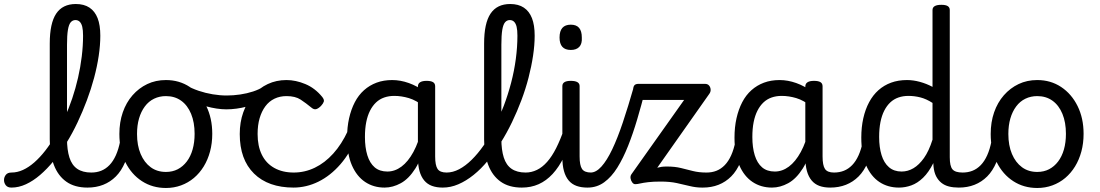

<svg xmlns="http://www.w3.org/2000/svg" viewBox="-125 -918 5483 957"><path d="M-68 17Q-87 17 -96 5.5Q-105 -6 -105 -20.5Q-105 -35 -96 -46.5Q-87 -58 -68 -58Q-39 -58 -10.5 -71Q18 -84 46 -108.5Q74 -133 100.5 -167Q127 -201 151 -242Q175 -283 196.5 -330Q218 -377 235 -427.5Q252 -478 264 -530.5Q276 -583 282.5 -636.5Q289 -690 289 -740Q289 -754 302 -761.5Q315 -769 332 -769Q349 -769 362 -761.5Q375 -754 375 -740Q375 -693 367 -639.5Q359 -586 344 -530Q329 -474 308 -418Q287 -362 261.5 -308Q236 -254 206 -205.5Q176 -157 143 -116.5Q110 -76 75 -46Q40 -16 4 0.5Q-32 17 -68 17ZM311 17Q247 17 205.5 -12.5Q164 -42 143.5 -96Q123 -150 123 -223V-701Q123 -802 155 -850Q187 -898 253 -898Q294 -898 321 -880Q348 -862 361.5 -827.5Q375 -793 375 -740Q375 -721 362 -712Q349 -703 332 -703Q315 -703 302 -712Q289 -721 289 -740Q289 -768 285 -784.5Q281 -801 272.5 -809.5Q264 -818 251 -818Q237 -818 227.5 -807Q218 -796 213.5 -769Q209 -742 209 -695V-226Q209 -171 221 -133Q233 -95 260 -76.5Q287 -58 330 -58Q344 -58 350.5 -46.5Q357 -35 355.5 -20.5Q354 -6 343 5.5Q332 17 311 17Z M311 17Q297 17 290.5 5.5Q284 -6 285.5 -20.5Q287 -35 298 -46.5Q309 -58 330 -58Q357 -58 379.5 -67Q402 -76 420.5 -95Q439 -114 452.5 -144Q466 -174 474 -215Q477 -230 490 -233.5Q503 -237 515 -232Q527 -227 525 -212Q517 -153 498.5 -109.5Q480 -66 452.5 -38.5Q425 -11 389.5 3Q354 17 311 17Z M702 19Q635 19 582.5 -15Q530 -49 500 -109.5Q470 -170 470 -250Q470 -309 487 -358Q504 -407 535.5 -443Q567 -479 609 -499Q651 -519 702 -519Q769 -519 821 -484.5Q873 -450 903 -389.5Q933 -329 933 -251Q933 -204 922 -163Q911 -122 890.5 -88.5Q870 -55 841.5 -31Q813 -7 777.5 6Q742 19 702 19ZM702 -61Q735 -61 761 -74.5Q787 -88 806 -113Q825 -138 835 -173Q845 -208 845 -251Q845 -308 827.5 -350.5Q810 -393 778 -416Q746 -439 702 -439Q670 -439 643 -426Q616 -413 597 -387.5Q578 -362 568 -327.5Q558 -293 558 -250Q558 -193 576 -150.5Q594 -108 626 -84.5Q658 -61 702 -61Z M1003 -373Q957 -373 901 -388.5Q845 -404 780 -438Q771 -443 768.5 -454.5Q766 -466 769.5 -477.5Q773 -489 781 -494.5Q789 -500 801 -494Q831 -477 865 -465.5Q899 -454 935 -448Q971 -442 1005 -442Q1038 -442 1072 -447Q1106 -452 1136.5 -462Q1167 -472 1188 -486Q1200 -495 1209.5 -484.5Q1219 -474 1221 -458Q1223 -442 1208 -432Q1160 -401 1106.5 -387Q1053 -373 1003 -373Z M1339 17Q1212 17 1141 -53Q1070 -123 1070 -250Q1070 -309 1087.5 -358Q1105 -407 1136 -443Q1167 -479 1209.5 -499Q1252 -519 1303 -519Q1349 -519 1397 -499Q1445 -479 1481 -435Q1492 -421 1489 -411.5Q1486 -402 1475 -390Q1462 -377 1451 -374Q1440 -371 1428 -381Q1400 -404 1373.5 -421.5Q1347 -439 1303 -439Q1270 -439 1243 -426Q1216 -413 1197.5 -388Q1179 -363 1169 -328.5Q1159 -294 1159 -250Q1159 -190 1180 -147Q1201 -104 1242 -81Q1283 -58 1339 -58Q1353 -58 1360.5 -46.5Q1368 -35 1368 -20.5Q1368 -6 1361 5.5Q1354 17 1339 17Z M1337 17Q1328 17 1323.5 5.5Q1319 -6 1319 -20.5Q1319 -35 1324 -46.5Q1329 -58 1339 -58Q1394 -58 1444 -82Q1494 -106 1536 -152.5Q1578 -199 1609 -266Q1614 -276 1626.5 -273Q1639 -270 1649 -260.5Q1659 -251 1655 -241Q1622 -157 1572 -99.5Q1522 -42 1462 -12.5Q1402 17 1337 17Z M1792 17Q1737 17 1695 -11Q1653 -39 1629 -94Q1605 -149 1605 -232Q1605 -284 1615 -328.5Q1625 -373 1643.5 -408.5Q1662 -444 1689.5 -468.5Q1717 -493 1752 -506Q1787 -519 1830 -519Q1871 -519 1913 -504Q1955 -489 1990 -462V-386Q1950 -418 1913 -429Q1876 -440 1840 -440Q1813 -440 1790 -432Q1767 -424 1749.5 -407.5Q1732 -391 1719.5 -366.5Q1707 -342 1700.5 -309.5Q1694 -277 1694 -235Q1694 -183 1706 -144Q1718 -105 1742.5 -84Q1767 -63 1806 -63Q1843 -63 1876 -87.5Q1909 -112 1935.5 -160.5Q1962 -209 1979 -282L1996 -217Q1978 -130 1945.5 -78.5Q1913 -27 1873 -5Q1833 17 1792 17ZM2082 17Q2051 17 2028 8.5Q2005 0 1989.5 -18.5Q1974 -37 1966 -65.5Q1958 -94 1958 -135V-487Q1958 -501 1969 -508Q1980 -515 2001 -515Q2023 -515 2033.5 -508.5Q2044 -502 2044 -488V-138Q2044 -94 2056 -76Q2068 -58 2101 -58Q2111 -58 2116 -46.5Q2121 -35 2119.5 -20.5Q2118 -6 2109 5.5Q2100 17 2082 17Z M2082 17Q2063 17 2056.5 5.5Q2050 -6 2054 -20.5Q2058 -35 2070 -46.5Q2082 -58 2101 -58Q2132 -58 2163.5 -74.5Q2195 -91 2226 -121.5Q2257 -152 2286 -193.5Q2315 -235 2340 -285Q2365 -335 2386 -390.5Q2407 -446 2422.5 -505Q2438 -564 2446 -624Q2454 -684 2454 -740Q2454 -759 2467 -768.5Q2480 -778 2497 -778Q2514 -778 2527 -768.5Q2540 -759 2540 -740Q2540 -694 2532 -640.5Q2524 -587 2509.5 -531Q2495 -475 2474 -419Q2453 -363 2427 -309Q2401 -255 2370.5 -206.5Q2340 -158 2306.5 -117Q2273 -76 2235.5 -46Q2198 -16 2159.5 0.5Q2121 17 2082 17Z M2476 17Q2412 17 2370.5 -12.5Q2329 -42 2308.5 -96Q2288 -150 2288 -223V-701Q2288 -802 2320 -850Q2352 -898 2418 -898Q2459 -898 2486 -880Q2513 -862 2526.5 -827.5Q2540 -793 2540 -740Q2540 -721 2527 -712Q2514 -703 2497 -703Q2480 -703 2467 -712Q2454 -721 2454 -740Q2454 -768 2450 -784.5Q2446 -801 2437.5 -809.5Q2429 -818 2416 -818Q2402 -818 2392.5 -807Q2383 -796 2378.5 -769Q2374 -742 2374 -695V-226Q2374 -171 2386 -133Q2398 -95 2425 -76.5Q2452 -58 2495 -58Q2509 -58 2515.5 -46.5Q2522 -35 2520.5 -20.5Q2519 -6 2508 5.5Q2497 17 2476 17Z M2476 17Q2462 17 2455.5 5.5Q2449 -6 2450.5 -20.5Q2452 -35 2463 -46.5Q2474 -58 2495 -58Q2524 -58 2551 -71Q2578 -84 2602 -111Q2626 -138 2647 -179.5Q2668 -221 2687 -276Q2692 -291 2704 -290.5Q2716 -290 2725.5 -280.5Q2735 -271 2732 -259Q2712 -189 2686.5 -137Q2661 -85 2629.5 -51Q2598 -17 2560 0Q2522 17 2476 17Z M2802 17Q2772 17 2748.5 8.5Q2725 0 2709.5 -18.5Q2694 -37 2686 -65.5Q2678 -94 2678 -135V-489Q2678 -502 2688.5 -508.5Q2699 -515 2720 -515Q2742 -515 2753 -508.5Q2764 -502 2764 -489V-138Q2764 -94 2776 -76Q2788 -58 2821 -58Q2835 -58 2842 -46.5Q2849 -35 2847.5 -20.5Q2846 -6 2835 5.5Q2824 17 2802 17ZM2720 -669Q2692 -669 2678 -684.5Q2664 -700 2664 -731Q2664 -763 2678 -779Q2692 -795 2720 -795Q2748 -795 2761.5 -779Q2775 -763 2775 -731Q2777 -700 2762.5 -684.5Q2748 -669 2720 -669Z M2804 17Q2790 17 2785.5 5.5Q2781 -6 2784 -20.5Q2787 -35 2796 -46.5Q2805 -58 2819 -58Q2846 -58 2873 -88Q2900 -118 2926.5 -173.5Q2953 -229 2979.5 -308Q3006 -387 3034 -485Q3036 -491 3045.5 -492.5Q3055 -494 3066.5 -491.5Q3078 -489 3085.5 -483Q3093 -477 3091 -468Q3072 -394 3051 -323Q3030 -252 3005.5 -190.5Q2981 -129 2952 -82.5Q2923 -36 2886.5 -9.5Q2850 17 2804 17Z M3375 17Q3344 17 3313.5 9.5Q3283 2 3248.5 -5.5Q3214 -13 3168 -13Q3131 -13 3106 -10Q3081 -7 3066 -3.5Q3051 0 3041 0Q3033 0 3026.5 -8.5Q3020 -17 3018 -28.5Q3016 -40 3022 -49L3285 -420H3057Q3042 -420 3036 -429Q3030 -438 3030 -460Q3030 -483 3036 -491.5Q3042 -500 3057 -500H3389Q3402 -500 3409 -492Q3416 -484 3417 -472.5Q3418 -461 3411 -451L3151 -82Q3162 -85 3173 -86.5Q3184 -88 3199 -88Q3239 -88 3269 -80.5Q3299 -73 3329 -65.5Q3359 -58 3396 -58Q3409 -58 3415.5 -49Q3422 -40 3422 -22Q3422 -3 3410.5 7Q3399 17 3375 17Z M3378 17Q3364 17 3357.5 5.5Q3351 -6 3352.5 -20.5Q3354 -35 3365 -46.5Q3376 -58 3397 -58Q3424 -58 3446.5 -67Q3469 -76 3487.5 -95Q3506 -114 3519.5 -144Q3533 -174 3541 -215Q3544 -230 3557 -233.5Q3570 -237 3582 -232Q3594 -227 3592 -212Q3584 -153 3565.5 -109.5Q3547 -66 3519.5 -38.5Q3492 -11 3456.5 3Q3421 17 3378 17Z M3723 17Q3668 17 3626 -11Q3584 -39 3560 -94Q3536 -149 3536 -232Q3536 -284 3546 -328.5Q3556 -373 3574.5 -408.5Q3593 -444 3620.5 -468.5Q3648 -493 3683 -506Q3718 -519 3761 -519Q3802 -519 3844 -504Q3886 -489 3921 -462V-386Q3881 -418 3844 -429Q3807 -440 3771 -440Q3744 -440 3721 -432Q3698 -424 3680.5 -407.5Q3663 -391 3650.5 -366.5Q3638 -342 3631.5 -309.5Q3625 -277 3625 -235Q3625 -183 3637 -144Q3649 -105 3673.5 -84Q3698 -63 3737 -63Q3774 -63 3807 -87.5Q3840 -112 3866.5 -160.5Q3893 -209 3910 -282L3927 -217Q3909 -130 3876.5 -78.5Q3844 -27 3804 -5Q3764 17 3723 17ZM4013 17Q3982 17 3959 8.5Q3936 0 3920.5 -18.5Q3905 -37 3897 -65.5Q3889 -94 3889 -135V-487Q3889 -501 3900 -508Q3911 -515 3932 -515Q3954 -515 3964.5 -508.5Q3975 -502 3975 -488V-138Q3975 -94 3987 -76Q3999 -58 4032 -58Q4042 -58 4047 -46.5Q4052 -35 4050.5 -20.5Q4049 -6 4040 5.5Q4031 17 4013 17Z M4013 17Q3999 17 3992.5 5.5Q3986 -6 3987.5 -20.5Q3989 -35 4000 -46.5Q4011 -58 4032 -58Q4059 -58 4081.5 -67Q4104 -76 4122.5 -95Q4141 -114 4154.5 -144Q4168 -174 4176 -215Q4179 -230 4192 -233.5Q4205 -237 4217 -232Q4229 -227 4227 -212Q4219 -153 4200.5 -109.5Q4182 -66 4154.5 -38.5Q4127 -11 4091.5 3Q4056 17 4013 17Z M4356 17Q4300 17 4258 -11Q4216 -39 4192 -94Q4168 -149 4168 -232Q4168 -284 4178 -328.5Q4188 -373 4207 -408.5Q4226 -444 4253.5 -468.5Q4281 -493 4316.5 -506Q4352 -519 4396 -519Q4427 -519 4460 -510Q4493 -501 4523 -485V-868Q4523 -881 4534 -887.5Q4545 -894 4567 -894Q4589 -894 4599 -887.5Q4609 -881 4609 -868V-134Q4609 -90 4622.5 -74Q4636 -58 4673 -58Q4684 -58 4689.5 -46.5Q4695 -35 4693.5 -20.5Q4692 -6 4682.5 5.5Q4673 17 4654 17Q4627 17 4605 11.5Q4583 6 4567 -7Q4551 -20 4541 -39.5Q4531 -59 4528 -88L4527 -105Q4504 -59 4476 -32Q4448 -5 4417.5 6Q4387 17 4356 17ZM4369 -63Q4400 -63 4428 -79.5Q4456 -96 4480.5 -130.5Q4505 -165 4523 -222V-405Q4492 -425 4462.5 -432.5Q4433 -440 4403 -440Q4376 -440 4353 -432Q4330 -424 4312.5 -407.5Q4295 -391 4282.5 -366.5Q4270 -342 4263.5 -309.5Q4257 -277 4257 -235Q4257 -184 4269 -145Q4281 -106 4306 -84.5Q4331 -63 4369 -63Z M4654 17Q4640 17 4633.5 5.5Q4627 -6 4628.5 -20.5Q4630 -35 4641 -46.5Q4652 -58 4673 -58Q4700 -58 4722.5 -67Q4745 -76 4763.5 -95Q4782 -114 4795.5 -144Q4809 -174 4817 -215Q4820 -230 4833 -233.5Q4846 -237 4858 -232Q4870 -227 4868 -212Q4860 -153 4841.5 -109.5Q4823 -66 4795.5 -38.5Q4768 -11 4732.5 3Q4697 17 4654 17Z M5045 19Q4978 19 4925.5 -15Q4873 -49 4843 -109.5Q4813 -170 4813 -250Q4813 -309 4830 -358Q4847 -407 4878.5 -443Q4910 -479 4952 -499Q4994 -519 5045 -519Q5112 -519 5164 -484.5Q5216 -450 5246 -389.5Q5276 -329 5276 -251Q5276 -204 5265 -163Q5254 -122 5233.5 -88.5Q5213 -55 5184.5 -31Q5156 -7 5120.5 6Q5085 19 5045 19ZM5045 -61Q5078 -61 5104 -74.5Q5130 -88 5149 -113Q5168 -138 5178 -173Q5188 -208 5188 -251Q5188 -308 5170.5 -350.5Q5153 -393 5121 -416Q5089 -439 5045 -439Q5013 -439 4986 -426Q4959 -413 4940 -387.5Q4921 -362 4911 -327.5Q4901 -293 4901 -250Q4901 -193 4919 -150.5Q4937 -108 4969 -84.5Q5001 -61 5045 -61Z"/></svg>

Font: Playwrite HR Lijeva
Style: Regular
Weight: 400
Designer: Veronika Burian, José Scaglione
Foundry: TypeTogether
Version: Version 1.002